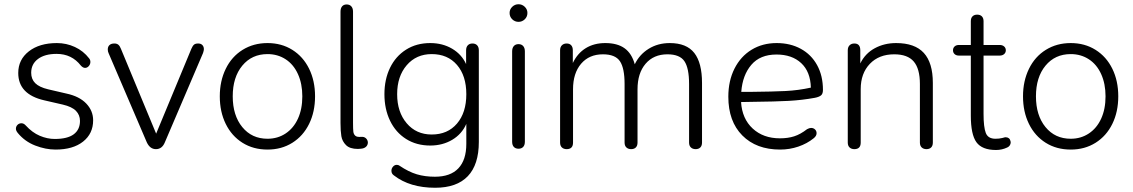

<svg xmlns="http://www.w3.org/2000/svg" viewBox="-20 -697 5339 905"><path d="M64 -70Q55 -81 55 -90Q55 -101 62.5 -108.5Q70 -116 81 -116Q92 -116 101 -106Q132 -72 167.5 -57Q203 -42 238 -42Q298 -42 327.5 -64Q357 -86 357 -127Q357 -155 338 -174.5Q319 -194 276 -204L189 -224Q66 -252 66 -353Q66 -416 116 -455Q166 -494 248 -494Q293 -494 333 -475.5Q373 -457 400 -422Q406 -415 406 -405Q406 -394 398.5 -385.5Q391 -377 381 -377Q371 -377 361 -388Q318 -443 247 -443Q191 -443 159 -419Q127 -395 127 -354Q127 -324 146 -305Q165 -286 207 -276L293 -256Q354 -243 386.5 -209Q419 -175 419 -130Q419 -67 371.5 -29.5Q324 8 242 8Q195 8 146 -11Q97 -30 64 -70Z M672 -26 492 -446Q488 -454 488 -464Q488 -477 496 -484.5Q504 -492 519 -492Q531 -492 538 -486Q545 -480 550 -467L716 -67L882 -467Q888 -481 894.5 -486.5Q901 -492 914 -492Q927 -492 934 -484.5Q941 -477 941 -465Q941 -459 937 -447L757 -26Q744 6 715 6Q687 6 672 -26Z M1016 -243Q1016 -315 1044 -372.5Q1072 -430 1123.5 -462Q1175 -494 1241 -494Q1307 -494 1358 -462Q1409 -430 1437 -373Q1465 -316 1465 -243Q1465 -170 1437 -113Q1409 -56 1358 -24Q1307 8 1241 8Q1174 8 1123 -24Q1072 -56 1044 -113Q1016 -170 1016 -243ZM1405 -243Q1405 -302 1384.5 -347.5Q1364 -393 1326.5 -417.5Q1289 -442 1241 -442Q1167 -442 1122 -387.5Q1077 -333 1077 -243Q1077 -153 1122 -98Q1167 -43 1241 -43Q1289 -43 1326.5 -68Q1364 -93 1384.5 -138Q1405 -183 1405 -243Z M1681 4 1667 5Q1629 5 1611 -13Q1593 -31 1589 -55Q1585 -79 1585 -117V-642Q1585 -658 1592.5 -667Q1600 -676 1614 -676Q1628 -676 1636 -667Q1644 -658 1644 -642V-119Q1644 -88 1645.5 -76Q1647 -64 1655 -57Q1663 -50 1683 -52Q1696 -53 1704.5 -45.5Q1713 -38 1714 -26Q1714 -13 1705 -5Q1696 3 1681 4Z M1837 130Q1825 122 1825 108Q1825 97 1832.5 88.5Q1840 80 1850 80Q1858 80 1863 84Q1906 113 1944.5 124.5Q1983 136 2030 136Q2103 136 2140.5 96.5Q2178 57 2178 -19V-113Q2157 -65 2111.5 -38Q2066 -11 2008 -11Q1943 -11 1894 -42Q1845 -73 1818.5 -128Q1792 -183 1792 -253Q1792 -323 1818.5 -377.5Q1845 -432 1894 -463Q1943 -494 2008 -494Q2066 -494 2111 -467.5Q2156 -441 2177 -395V-460Q2177 -475 2185 -483.5Q2193 -492 2207 -492Q2221 -492 2229 -483.5Q2237 -475 2237 -460V-28Q2237 79 2185 133.5Q2133 188 2031 188Q1912 188 1837 130ZM2178 -253Q2178 -340 2134 -391Q2090 -442 2015 -442Q1942 -442 1897 -389.5Q1852 -337 1852 -253Q1852 -169 1897 -116Q1942 -63 2015 -63Q2090 -63 2134 -114.5Q2178 -166 2178 -253Z M2394 -29V-455Q2394 -471 2402 -480Q2410 -489 2424 -489Q2438 -489 2446 -480Q2454 -471 2454 -455V-29Q2454 -13 2446 -4.5Q2438 4 2424 4Q2410 4 2402 -4.5Q2394 -13 2394 -29ZM2382 -636Q2382 -653 2394.5 -665Q2407 -677 2424 -677Q2441 -677 2453.5 -665Q2466 -653 2466 -636Q2466 -618 2453.5 -606Q2441 -594 2424 -594Q2407 -594 2394.5 -606Q2382 -618 2382 -636Z M2620 -25V-460Q2620 -475 2628.5 -483.5Q2637 -492 2651 -492Q2665 -492 2672.5 -483.5Q2680 -475 2680 -460V-400Q2702 -446 2741 -470Q2780 -494 2833 -494Q2890 -494 2924 -469.5Q2958 -445 2972 -394Q2994 -440 3037.5 -467Q3081 -494 3137 -494Q3216 -494 3252.5 -447.5Q3289 -401 3289 -306V-25Q3289 -10 3281 -2Q3273 6 3259 6Q3245 6 3236.5 -2Q3228 -10 3228 -25V-301Q3228 -376 3206 -408.5Q3184 -441 3126 -441Q3061 -441 3023 -396.5Q2985 -352 2985 -276V-25Q2985 -10 2977 -2Q2969 6 2955 6Q2941 6 2932.5 -2Q2924 -10 2924 -25V-301Q2924 -376 2902 -408.5Q2880 -441 2822 -441Q2757 -441 2719 -396.5Q2681 -352 2681 -276V-25Q2681 6 2651 6Q2637 6 2628.5 -2Q2620 -10 2620 -25Z M3413 -241Q3413 -316 3442 -373.5Q3471 -431 3522.5 -462.5Q3574 -494 3641 -494Q3705 -494 3754.5 -467Q3804 -440 3831.5 -390Q3859 -340 3859 -273Q3859 -255 3850 -247.5Q3841 -240 3821 -236Q3761 -225 3697 -221.5Q3633 -218 3529 -217L3473 -216Q3478 -137 3528 -91Q3578 -45 3656 -45Q3694 -45 3723.5 -54.5Q3753 -64 3784 -88Q3795 -94 3803 -94Q3814 -94 3821.5 -87Q3829 -80 3829 -69Q3829 -56 3815 -45Q3784 -20 3743 -6Q3702 8 3657 8Q3545 8 3479 -58.5Q3413 -125 3413 -241ZM3520 -264Q3622 -265 3682.5 -268Q3743 -271 3802 -284Q3800 -359 3756.5 -399.5Q3713 -440 3640 -440Q3563 -440 3521.5 -391.5Q3480 -343 3474 -264Z M3976 -25V-460Q3976 -475 3984.5 -483.5Q3993 -492 4007 -492Q4035 -492 4035 -460V-398Q4058 -445 4103 -469.5Q4148 -494 4204 -494Q4292 -494 4334.5 -447.5Q4377 -401 4377 -306V-25Q4377 -10 4369 -2Q4361 6 4347 6Q4333 6 4324.5 -2Q4316 -10 4316 -25V-301Q4316 -373 4287 -407Q4258 -441 4195 -441Q4123 -441 4080 -396Q4037 -351 4037 -277V-25Q4037 6 4007 6Q3993 6 3984.5 -2Q3976 -10 3976 -25Z M4556 -152V-435H4500Q4487 -435 4479.5 -442Q4472 -449 4472 -460Q4472 -471 4479.5 -478Q4487 -485 4500 -485H4556V-597Q4556 -612 4564 -620Q4572 -628 4586 -628Q4600 -628 4608 -620Q4616 -612 4616 -597V-485H4692Q4705 -485 4713 -478Q4721 -471 4721 -460Q4721 -449 4713 -442Q4705 -435 4692 -435H4616V-160Q4616 -98 4626.5 -70.5Q4637 -43 4672 -43Q4690 -43 4704 -46.5Q4718 -50 4717 -50H4721Q4729 -50 4735 -45.5Q4741 -41 4743 -32Q4744 -30 4744 -26Q4744 -18 4739.5 -11.5Q4735 -5 4728 -2Q4703 10 4675 10Q4609 10 4582.5 -26.5Q4556 -63 4556 -152Z M4802 -243Q4802 -315 4830 -372.5Q4858 -430 4909.5 -462Q4961 -494 5027 -494Q5093 -494 5144 -462Q5195 -430 5223 -373Q5251 -316 5251 -243Q5251 -170 5223 -113Q5195 -56 5144 -24Q5093 8 5027 8Q4960 8 4909 -24Q4858 -56 4830 -113Q4802 -170 4802 -243ZM5191 -243Q5191 -302 5170.5 -347.5Q5150 -393 5112.5 -417.5Q5075 -442 5027 -442Q4953 -442 4908 -387.5Q4863 -333 4863 -243Q4863 -153 4908 -98Q4953 -43 5027 -43Q5075 -43 5112.5 -68Q5150 -93 5170.5 -138Q5191 -183 5191 -243Z"/></svg>

Font: SN Pro Light
Style: Regular
Weight: 300
Designer: Tobias Whetton
Foundry: Supernotes
Version: Version 1.002